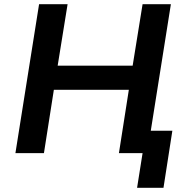

<svg xmlns="http://www.w3.org/2000/svg" viewBox="-20 -725 899 909"><path d="M629 164 655 0H548L565 -106H796L754 164ZM53 0 165 -705H300L253 -414H608L655 -705H789L677 0H543L590 -300H235L188 0Z"/></svg>

Font: Nunito Sans 8pt
Style: Bold Italic
Weight: 700
Italic angle: -9°
Version: Version 3.101;gftools[0.9.27]